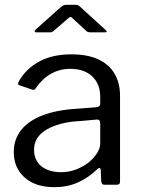

<svg xmlns="http://www.w3.org/2000/svg" viewBox="-20 -765 588 795"><path d="M382 -64Q345 -28 301.5 -9Q258 10 205 10Q127 10 82 -30Q37 -70 37 -135Q37 -188 67.5 -226.5Q98 -265 156.5 -287.5Q215 -310 301 -315L379 -321Q386 -322 390.5 -325Q395 -328 395 -336V-363Q395 -417 362 -448.5Q329 -480 271 -480Q228 -480 192 -460Q156 -440 128 -400Q125 -395 122 -393.5Q119 -392 113 -394L60 -412Q56 -414 55 -417Q54 -420 58 -428Q87 -480 142 -510Q197 -540 275 -540Q342 -540 386.5 -519.5Q431 -499 454 -460.5Q477 -422 477 -369V-15Q477 -6 473.5 -3Q470 0 463 0H412Q406 0 402.5 -4.5Q399 -9 399 -16L397 -62Q395 -76 382 -64ZM395 -254Q395 -271 381 -270L315 -264Q269 -262 233 -252.5Q197 -243 172 -228Q147 -213 134 -192.5Q121 -172 121 -145Q121 -101 151.5 -76.5Q182 -52 234 -52Q266 -52 295.5 -63.5Q325 -75 348 -93Q370 -112 382.5 -132Q395 -152 395 -171V-254ZM337 -637 283 -687Q275 -695 272 -695Q269 -695 260 -687L202 -637Q197 -633 194 -632Q191 -631 184 -631H130Q124 -631 123.5 -634.5Q123 -638 128 -643L230 -734Q236 -739 241 -742Q246 -745 255 -745H294Q302 -745 306 -741.5Q310 -738 314 -735L415 -643Q429 -631 414 -631H355Q350 -631 345.5 -632Q341 -633 337 -637Z"/></svg>

Font: Libre Franklin Thin
Style: Regular
Weight: 400
Version: Version 3.000